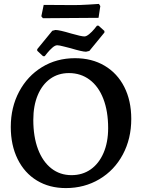

<svg xmlns="http://www.w3.org/2000/svg" viewBox="-20 -948 724 980"><path d="M35 -300Q35 -400 77.5 -480Q120 -560 194.5 -605.5Q269 -651 363 -651Q449 -651 514 -612.5Q579 -574 614.5 -504Q650 -434 650 -341Q650 -240 607 -159.5Q564 -79 487.5 -33.5Q411 12 316 12Q232 12 168.5 -26.5Q105 -65 70 -136Q35 -207 35 -300ZM532 -294Q532 -380 507.5 -443.5Q483 -507 437.5 -541Q392 -575 332 -575Q277 -575 236 -545.5Q195 -516 172.5 -462Q150 -408 150 -336Q150 -250 174 -186.5Q198 -123 242 -88.5Q286 -54 345 -54Q401 -54 443 -83.5Q485 -113 508.5 -167.5Q532 -222 532 -294ZM170 -689V-697L247 -791L263 -795Q283 -795 343 -777Q395 -762 411 -762Q421 -762 435.5 -774Q450 -786 461 -799.5Q472 -813 475 -817H483L513 -790V-782L436 -688L419 -684Q400 -684 340 -702Q331 -704 306.5 -710.5Q282 -717 272 -717Q261 -717 247 -704.5Q233 -692 222 -678.5Q211 -665 208 -661H200ZM191 -865 203 -923 357 -922Q388 -922 430 -924.5Q472 -927 485 -928L492 -917L483 -857L341 -856L199 -855Z"/></svg>

Font: Alegreya Medium
Style: Regular
Weight: 500
Designer: Juan Pablo del Peral
Foundry: Huerta Tipografica
Version: Version 2.007; ttfautohint (v1.6)